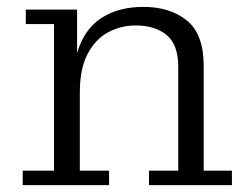

<svg xmlns="http://www.w3.org/2000/svg" viewBox="-20 -538 724 558"><path d="M46 0V-42H137V-468H55V-510H204V-384Q225 -454 275 -486Q325 -518 397 -518Q474 -518 523 -478.5Q572 -439 572 -346V-42H654V0H413V-42H498V-344Q498 -408 464.5 -436Q431 -464 374 -464Q331 -464 294 -444Q257 -424 234.5 -381Q212 -338 212 -270V-42H297V0Z"/></svg>

Font: Montagu Slab 16pt Light
Style: Regular
Weight: 300
Designer: Florian Karsten
Foundry: Florian Karsten
Version: Version 1.000; ttfautohint (v1.8.3)